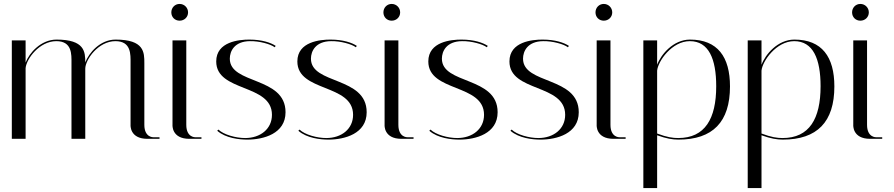

<svg xmlns="http://www.w3.org/2000/svg" viewBox="-20 -705 4540 975"><path d="M643 -385V-71C643 -71 637 0 729 0H790V-8H759C759 -8 713 -6 713 -71V-384C713 -439 713 -504 567 -504C488 -504 431 -436 413 -388C413 -442 410 -504 267 -504C187 -504 128 -435 110 -387V-500H40V0H110V-359C114 -406 180 -496 266 -496C347 -496 343 -428 343 -385V0H413V-356C413 -402 479 -496 566 -496C647 -496 643 -428 643 -385Z M942 0H1003V-8H972C972 -8 926 -6 926 -71V-500H856V-71C856 -71 850 0 942 0ZM850 -642C850 -618 868 -600 892 -600C916 -600 935 -618 935 -642C935 -666 916 -685 892 -685C868 -685 850 -666 850 -642Z M1380 -472C1356 -488 1311 -504 1246 -504C1195 -504 1078 -494 1078 -393C1078 -236 1361 -281 1361 -122C1361 -50 1302 -4 1225 -4C1178 -4 1116 -21 1089 -47L1083 -41C1126 -3 1196 4 1236 4C1318 4 1430 -26 1430 -135C1430 -318 1147 -275 1147 -407C1147 -445 1170 -495 1249 -496C1297 -497 1354 -481 1375 -465L1380 -472Z M1792 -472C1768 -488 1723 -504 1658 -504C1607 -504 1490 -494 1490 -393C1490 -236 1773 -281 1773 -122C1773 -50 1714 -4 1637 -4C1590 -4 1528 -21 1501 -47L1495 -41C1538 -3 1608 4 1648 4C1730 4 1842 -26 1842 -135C1842 -318 1559 -275 1559 -407C1559 -445 1582 -495 1661 -496C1709 -497 1766 -481 1787 -465L1792 -472Z M2019 0H2080V-8H2049C2049 -8 2003 -6 2003 -71V-500H1933V-71C1933 -71 1927 0 2019 0ZM1927 -642C1927 -618 1945 -600 1969 -600C1993 -600 2012 -618 2012 -642C2012 -666 1993 -685 1969 -685C1945 -685 1927 -666 1927 -642Z M2457 -472C2433 -488 2388 -504 2323 -504C2272 -504 2155 -494 2155 -393C2155 -236 2438 -281 2438 -122C2438 -50 2379 -4 2302 -4C2255 -4 2193 -21 2166 -47L2160 -41C2203 -3 2273 4 2313 4C2395 4 2507 -26 2507 -135C2507 -318 2224 -275 2224 -407C2224 -445 2247 -495 2326 -496C2374 -497 2431 -481 2452 -465L2457 -472Z M2869 -472C2845 -488 2800 -504 2735 -504C2684 -504 2567 -494 2567 -393C2567 -236 2850 -281 2850 -122C2850 -50 2791 -4 2714 -4C2667 -4 2605 -21 2578 -47L2572 -41C2615 -3 2685 4 2725 4C2807 4 2919 -26 2919 -135C2919 -318 2636 -275 2636 -407C2636 -445 2659 -495 2738 -496C2786 -497 2843 -481 2864 -465L2869 -472Z M3096 0H3157V-8H3126C3126 -8 3080 -6 3080 -71V-500H3010V-71C3010 -71 3004 0 3096 0ZM3004 -642C3004 -618 3022 -600 3046 -600C3070 -600 3089 -618 3089 -642C3089 -666 3070 -685 3046 -685C3022 -685 3004 -666 3004 -642Z M3247 -500V250H3317V-18C3364 -1 3396 4 3425 4C3600 4 3687 -86 3687 -266C3687 -416 3624 -504 3484 -504C3399 -504 3336 -428 3317 -376V-500ZM3483 -496C3579 -496 3617 -406 3617 -267C3617 -102 3560 -4 3424 -4C3397 -4 3367 -8 3317 -27V-346C3321 -394 3392 -496 3483 -496Z M3777 -500V250H3847V-18C3894 -1 3926 4 3955 4C4130 4 4217 -86 4217 -266C4217 -416 4154 -504 4014 -504C3929 -504 3866 -428 3847 -376V-500ZM4013 -496C4109 -496 4147 -406 4147 -267C4147 -102 4090 -4 3954 -4C3927 -4 3897 -8 3847 -27V-346C3851 -394 3922 -496 4013 -496Z M4399 0H4460V-8H4429C4429 -8 4383 -6 4383 -71V-500H4313V-71C4313 -71 4307 0 4399 0ZM4307 -642C4307 -618 4325 -600 4349 -600C4373 -600 4392 -618 4392 -642C4392 -666 4373 -685 4349 -685C4325 -685 4307 -666 4307 -642Z"/></svg>

Font: Italiana
Style: Regular
Weight: 400
Designer: Santiago Orozco
Foundry: Santiago Orozco
Version: Version 1.000;PS 001.001;hotconv 1.0.56